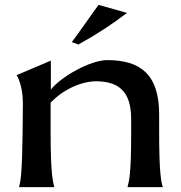

<svg xmlns="http://www.w3.org/2000/svg" viewBox="-20 -769 743 789"><path d="M58 0H203C198 -25 188 -46 188 -226V-347C240 -402 315 -435 376 -435C466 -434 519 -395 519 -280V-216C519 -51 510 -24 504 0H649C642 -24 634 -57 634 -231V-299C634 -463 557 -522 421 -522C351 -522 231 -454 189 -401V-520L48 -460C51 -458 75 -414 74 -342L73 -231C71 -57 65 -25 58 0ZM275 -596 302 -586C380 -629 443 -671 502 -716L385 -749C349 -700 312 -645 275 -596Z"/></svg>

Font: Coconat Demi
Style: Regular
Weight: 400
Designer: Sara Lavazza
Foundry: Collletttivo
Version: Version 1.000;Glyphs 3.2 (3217)